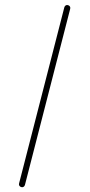

<svg xmlns="http://www.w3.org/2000/svg" viewBox="-20 -768 368 785"><path d="M243 -738 58 -18C56 -11 60 -5 67 -3C74 -1 80 -5 82 -12L267 -732C269 -739 265 -745 258 -747C251 -749 245 -745 243 -738Z"/></svg>

Font: LS
Style: LightAlt
Weight: 250
Designer: BSozoo
Foundry: BSozoo
Version: Version 001.000